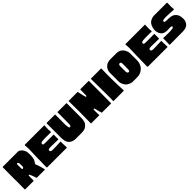

<svg xmlns="http://www.w3.org/2000/svg" viewBox="431 -2212 3794 3794"><g transform="rotate(-45 2328.5 -314.5)"><path d="M533 -191Q548 -159 566 -97Q584 -35 588 -11Q589 -7 587 -3.5Q585 0 582 0H359Q355 0 354 -6Q348 -27 327 -82.5Q306 -138 296 -148Q292 -153 284.5 -150.5Q277 -148 276 -140Q272 -70 274 -10Q275 0 268 0H34Q28 0 28 -9V-93V-94Q29 -107 29 -199Q29 -291 28 -304V-428Q31 -558 30 -624Q30 -629 33 -629H457Q489 -629 525 -599Q552 -575 570 -536Q582 -509 585.5 -480.5Q589 -452 589 -404Q589 -376 584 -341.5Q579 -307 571 -290Q568 -281 561.5 -269.5Q555 -258 549 -249Q543 -240 538 -233Q533 -226 533 -225Q532 -225 532 -224Q522 -215 533 -191ZM319 -363Q321 -399 317 -435Q313 -477 288 -477Q282 -477 277 -473.5Q272 -470 272 -466Q272 -462 272 -456.5Q272 -451 272 -445.5Q272 -440 272 -433Q271 -360 272 -347Q272 -322 288 -321Q293 -321 298 -323Q303 -325 307.5 -330Q312 -335 315 -343.5Q318 -352 319 -363Z M1198 -166Q1198 -142 1198 -110L1202 -8Q1202 0 1194 0H653Q647 0 643.5 -4Q640 -8 640 -14Q643 -91 645 -316Q645 -345 648.5 -408.5Q652 -472 651.5 -520.5Q651 -569 644 -614Q643 -620 647 -624.5Q651 -629 657 -629H1190Q1196 -629 1198 -623V-622Q1198 -621 1196 -598Q1195 -589 1193 -508L1198 -446Q1198 -438 1189 -438Q1001 -442 950 -435Q905 -428 902 -401Q900 -380 926 -371Q938 -367 1189 -369Q1198 -369 1198 -361V-278Q1198 -270 1198 -259Q1198 -248 1198 -242Q1198 -234 1189 -234Q1168 -234 1082.5 -236Q997 -238 985 -238Q982 -238 974 -237.5Q966 -237 960 -237Q954 -237 946 -236Q938 -235 932.5 -233Q927 -231 921.5 -227Q916 -223 914 -217Q905 -200 916 -186.5Q927 -173 946 -169Q949 -167 987.5 -167.5Q1026 -168 1058 -169Q1090 -170 1133 -172Q1176 -174 1189 -174Q1198 -174 1198 -166Z M1707 -15Q1666 1 1610 0H1442Q1400 0 1358 -18.5Q1316 -37 1294 -68Q1257 -119 1257 -222V-306V-622Q1257 -629 1262 -629H1494Q1499 -629 1499 -622Q1499 -567 1499 -512Q1499 -501 1499 -470Q1499 -439 1498.5 -411.5Q1498 -384 1498.5 -356.5Q1499 -329 1500 -320Q1505 -260 1516 -250Q1527 -242 1536 -243.5Q1545 -245 1550 -251Q1555 -258 1557.5 -268.5Q1560 -279 1561 -286Q1562 -293 1562 -308.5Q1562 -324 1562 -328Q1562 -343 1562.5 -429.5Q1563 -516 1564 -536Q1565 -585 1563 -622Q1563 -629 1568 -629H1812Q1818 -629 1818 -622V-242Q1818 -204 1816.5 -182.5Q1815 -161 1807.5 -129.5Q1800 -98 1784 -78Q1747 -31 1707 -15Z M2439 -286Q2439 -255 2438.5 -180Q2438 -105 2437.5 -64.5Q2437 -24 2438 -3Q2438 0 2436 0H2178Q2176 0 2176 -2Q2168 -30 2161 -50Q2156 -63 2151 -86.5Q2146 -110 2141 -130.5Q2136 -151 2130 -162Q2125 -172 2115.5 -167Q2106 -162 2106 -149Q2105 -119 2105 -102Q2105 -85 2106 -50.5Q2107 -16 2108 -3Q2108 0 2106 0H1876Q1874 0 1874 -3Q1874 -60 1876 -169.5Q1878 -279 1878 -332L1875 -627Q1875 -629 1877 -629H2128Q2129 -629 2130 -627Q2135 -608 2148.5 -542.5Q2162 -477 2172 -452Q2176 -439 2188 -444Q2197 -447 2198 -462Q2201 -492 2200 -626Q2200 -629 2202 -629H2438Q2440 -629 2440 -626Q2440 -625 2440 -624Q2440 -565 2439.5 -452Q2439 -339 2439 -286Z M2500 -629H2777Q2781 -629 2784.5 -625.5Q2788 -622 2788 -617Q2783 -503 2784 -368Q2785 -233 2788 -151Q2789 -89 2795 -12Q2795 -7 2792 -3.5Q2789 0 2784 0H2501Q2497 0 2498 -4Q2504 -40 2500 -272Q2496 -518 2496 -625Q2497 -626 2500 -629Z M3401 -435Q3401 -409 3401 -335.5Q3401 -262 3401 -236Q3401 -176 3367 -113Q3341 -67 3295 -39Q3273 -26 3259.5 -19Q3246 -12 3222.5 -6.5Q3199 -1 3172 -1H3039Q3001 -3 2964.5 -20.5Q2928 -38 2904 -62Q2885 -81 2866 -121.5Q2847 -162 2847 -189Q2847 -205 2847 -306Q2847 -407 2847 -438Q2847 -519 2892 -566Q2922 -598 2949.5 -610Q2977 -622 3022 -628Q3032 -629 3058.5 -628.5Q3085 -628 3135.5 -628Q3186 -628 3206 -628Q3288 -628 3338 -580Q3366 -553 3383.5 -513Q3401 -473 3401 -435ZM3083 -255Q3083 -191 3120 -191Q3150 -191 3150 -238Q3150 -255 3151.5 -311Q3153 -367 3152 -388Q3150 -415 3144 -429Q3138 -443 3120 -443Q3082 -443 3083 -391Q3083 -343 3083 -255Z M4012 -166Q4012 -142 4012 -110L4016 -8Q4016 0 4008 0H3467Q3461 0 3457.5 -4Q3454 -8 3454 -14Q3457 -91 3459 -316Q3459 -345 3462.5 -408.5Q3466 -472 3465.5 -520.5Q3465 -569 3458 -614Q3457 -620 3461 -624.5Q3465 -629 3471 -629H4004Q4010 -629 4012 -623V-622Q4012 -621 4010 -598Q4009 -589 4007 -508L4012 -446Q4012 -438 4003 -438Q3815 -442 3764 -435Q3719 -428 3716 -401Q3714 -380 3740 -371Q3752 -367 4003 -369Q4012 -369 4012 -361V-278Q4012 -270 4012 -259Q4012 -248 4012 -242Q4012 -234 4003 -234Q3982 -234 3896.5 -236Q3811 -238 3799 -238Q3796 -238 3788 -237.5Q3780 -237 3774 -237Q3768 -237 3760 -236Q3752 -235 3746.5 -233Q3741 -231 3735.5 -227Q3730 -223 3728 -217Q3719 -200 3730 -186.5Q3741 -173 3760 -169Q3763 -167 3801.5 -167.5Q3840 -168 3872 -169Q3904 -170 3947 -172Q3990 -174 4003 -174Q4012 -174 4012 -166Z M4624 -629Q4625 -628 4626 -626Q4629 -620 4627 -578.5Q4625 -537 4625 -513Q4625 -504 4627.5 -475Q4630 -446 4630 -443Q4630 -441 4629 -439.5Q4628 -438 4627 -436.5Q4626 -435 4624.5 -434.5Q4623 -434 4621 -434Q4595 -435 4545.5 -438Q4496 -441 4458 -442.5Q4420 -444 4405 -444Q4360 -443 4336.5 -437Q4313 -431 4313 -415Q4313 -403 4319 -396.5Q4325 -390 4329.5 -389Q4334 -388 4342 -387Q4362 -383 4386.5 -383.5Q4411 -384 4437 -383Q4521 -378 4559 -346Q4576 -331 4583 -323.5Q4590 -316 4603.5 -294.5Q4617 -273 4623 -240.5Q4629 -208 4629 -163Q4629 -114 4597 -66Q4587 -51 4567 -36Q4547 -21 4523 -14Q4508 -9 4489 -6.5Q4470 -4 4458 -3Q4446 -2 4428 -2Q4410 -2 4409 -2L4079 0Q4070 0 4070 -8Q4070 -26 4072 -56Q4074 -64 4073.5 -116Q4073 -168 4073 -177Q4073 -186 4082 -185Q4092 -185 4108 -184.5Q4124 -184 4137.5 -183.5Q4151 -183 4154 -183Q4183 -180 4250.5 -182Q4318 -184 4344 -191Q4365 -196 4366 -217Q4367 -226 4359.5 -231Q4352 -236 4337 -237Q4322 -238 4310.5 -238Q4299 -238 4281.5 -236.5Q4264 -235 4260 -235Q4184 -232 4140 -260Q4100 -286 4081 -336Q4048 -424 4093 -523Q4120 -581 4166 -603Q4220 -629 4255 -629Z"/></g></svg>

Font: Cubao Free 
Style: Regular
Weight: 400
Designer: Aaron Amar
Version: Version 001.001